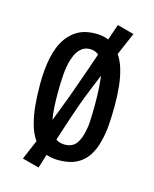

<svg xmlns="http://www.w3.org/2000/svg" viewBox="-101 -654 628 783"><g transform="rotate(15 213.5 -262.5)"><path d="M208 10Q151 10 119 -21Q87 -52 73 -103Q63 -138 59 -180.5Q55 -223 55 -270Q55 -300 57.5 -328.5Q60 -357 65.5 -383Q71 -409 80 -431Q98 -475 132.5 -501.5Q167 -528 222 -528Q276 -528 307.5 -497Q339 -466 354 -417Q364 -384 368 -345Q372 -306 372 -264Q372 -221 369 -182Q366 -143 357 -110Q348 -73 329.5 -46Q311 -19 281.5 -4.5Q252 10 208 10ZM215 -58Q248 -58 264 -80Q280 -102 286 -137Q290 -154 291 -171.5Q292 -189 292.5 -208.5Q293 -228 293 -247Q293 -284 291 -318.5Q289 -353 284 -381Q277 -417 260.5 -439Q244 -461 215 -461Q198 -461 185.5 -453Q173 -445 164 -431.5Q155 -418 149 -399Q144 -384 141 -366.5Q138 -349 136.5 -330Q135 -311 134.5 -291.5Q134 -272 134 -253Q134 -223 135.5 -194.5Q137 -166 142 -141Q149 -104 166 -81Q183 -58 215 -58ZM137 60 66 41Q80 9 100 -39Q120 -87 142 -143Q164 -199 184 -253Q204 -308 225.5 -370Q247 -432 266.5 -489Q286 -546 299 -585L370 -566Q354 -529 334 -482.5Q314 -436 294.5 -388.5Q275 -341 258.5 -300Q242 -259 232 -231Q222 -203 209.5 -166Q197 -129 184 -88Q171 -47 158.5 -8.5Q146 30 137 60Z"/></g></svg>

Font: Truculenta Medium
Style: Regular
Weight: 500
Version: Version 1.002